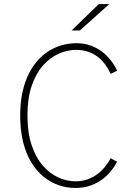

<svg xmlns="http://www.w3.org/2000/svg" viewBox="-20 -920 690 951"><path d="M354 11Q311 11 270.8 -2.8Q230.5 -16.5 195.8 -44.8Q161 -73 135 -115.8Q109 -158.5 94.5 -216.5Q80 -274.5 80 -348Q80 -421.5 95 -479.2Q110 -537 136.5 -579.8Q163 -622.5 198.2 -650.5Q233.5 -678.5 274.2 -692.2Q315 -706 358 -706Q396.5 -706 428.5 -694.5Q460.5 -683 485.8 -663.8Q511 -644.5 529.5 -620.2Q548 -596 560 -570L528 -554Q518 -577 502.8 -598.2Q487.5 -619.5 466.5 -636.5Q445.5 -653.5 418.5 -663.2Q391.5 -673 357.5 -673Q314 -673 271.2 -654.2Q228.5 -635.5 193.2 -596Q158 -556.5 137 -495Q116 -433.5 116 -348Q116 -262.5 136.8 -200.8Q157.5 -139 192.2 -99.5Q227 -60 269 -41Q311 -22 353.5 -22Q388 -22 415.5 -32.2Q443 -42.5 464.5 -59.2Q486 -76 501.8 -96Q517.5 -116 528 -136L560 -119Q548.5 -96 529.8 -73Q511 -50 485.5 -31Q460 -12 427 -0.5Q394 11 354 11ZM375.5 -769H334.5L469.5 -900H521.5Z"/></svg>

Font: Trispace Thin
Style: Regular
Weight: 100
Designer: Tyler Finck
Foundry: Etcetera Type Company
Version: Version 1.210